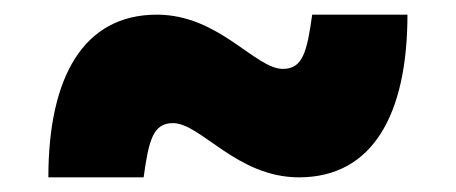

<svg xmlns="http://www.w3.org/2000/svg" viewBox="-20 -465 622 262"><path d="M388 -223C488 -223 536 -308 536 -445H406C399 -394 393 -371 366 -371C328 -371 279 -445 194 -445C94 -445 46 -360 46 -223H176C183 -274 189 -297 216 -297C254 -297 303 -223 388 -223Z"/></svg>

Font: Gantari Black
Style: Regular
Weight: 900
Designer: Anugrah Pasau
Foundry: Lafontype
Version: Version 1.000